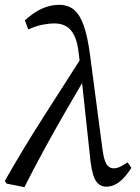

<svg xmlns="http://www.w3.org/2000/svg" viewBox="-42 -760 578 795"><path d="M-15 0 -22 -11Q56 -148 137.5 -275Q219 -402 300 -529L314 -423H302Q260 -352 219 -280.5Q178 -209 138 -135.5Q98 -62 59 15ZM398 13Q378 13 364.5 0.5Q351 -12 344 -35.5Q337 -59 333 -90L293 -462L292 -470L284 -539Q279 -586 265.5 -613Q252 -640 231.5 -651.5Q211 -663 184 -663Q160 -663 133 -657.5Q106 -652 75 -638L61 -676Q100 -711 134.5 -725.5Q169 -740 202 -740Q240 -740 264.5 -719.5Q289 -699 305 -653.5Q321 -608 331 -531L382 -144Q386 -114 392 -96Q398 -78 407.5 -70.5Q417 -63 429 -63Q442 -63 456 -70Q470 -77 486 -88L502 -65Q484 -37 467 -20Q450 -3 433 5Q416 13 398 13Z"/></svg>

Font: Source Serif 4
Style: Italic
Weight: 400
Italic angle: -12°
Designer: Frank Grießhammer
Foundry: Adobe Systems Incorporated
Version: Version 4.004;hotconv 1.0.116;makeotfexe 2.5.65601